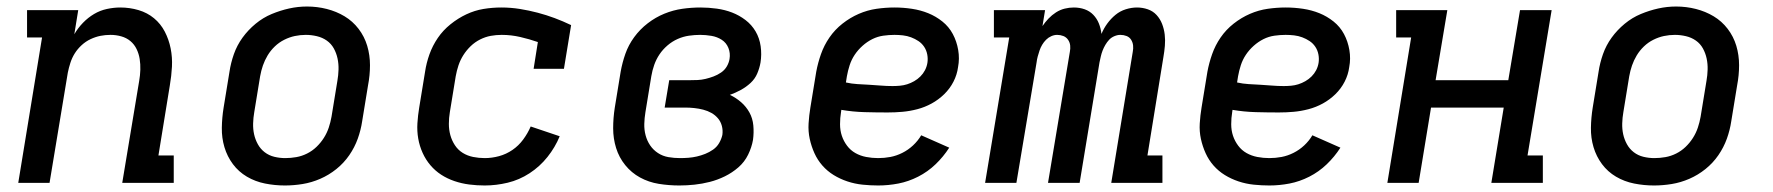

<svg xmlns="http://www.w3.org/2000/svg" viewBox="-20 -561 5440 589"><path d="M36 0 109 -446H63V-530H220L208 -456Q219 -475 234.5 -491Q250 -507 268.5 -518Q287 -529 308 -533.5Q329 -538 349 -538Q378 -538 405 -530Q432 -522 452.5 -505Q473 -488 485.5 -464Q498 -440 503.5 -412.5Q509 -385 507.5 -356.5Q506 -328 501 -299L466 -84H513V0H355L407 -313Q410 -330 410.5 -347Q411 -364 408.5 -380Q406 -396 399 -410.5Q392 -425 380 -435Q368 -445 352 -449.5Q336 -454 319 -454Q303 -454 288 -451Q273 -448 258 -441Q243 -434 230.5 -422.5Q218 -411 209.5 -397.5Q201 -384 196 -368.5Q191 -353 188 -338L132 0Z M854 8Q823 8 793 2Q763 -4 737.5 -19Q712 -34 694.5 -57.5Q677 -81 668.5 -109.5Q660 -138 660.5 -169Q661 -200 666 -231L684 -341Q688 -368 697.5 -395Q707 -422 724 -445.5Q741 -469 764 -488Q787 -507 813.5 -518Q840 -529 867 -535Q894 -541 922 -541Q953 -541 982.5 -533.5Q1012 -526 1037 -511Q1062 -496 1080 -472.5Q1098 -449 1106.5 -420.5Q1115 -392 1115 -361Q1115 -330 1109 -299L1091 -189Q1087 -162 1077.5 -135.5Q1068 -109 1051.5 -85Q1035 -61 1012 -42.5Q989 -24 962.5 -12.5Q936 -1 908.5 3.5Q881 8 854 8ZM855 -76Q872 -76 889 -79Q906 -82 922 -90Q938 -98 951 -110.5Q964 -123 973.5 -138Q983 -153 988.5 -169.5Q994 -186 997 -203L1015 -313Q1018 -330 1018.5 -347.5Q1019 -365 1015.5 -381.5Q1012 -398 1004 -412.5Q996 -427 982.5 -436.5Q969 -446 952 -450Q935 -454 918 -454Q901 -454 884.5 -450.5Q868 -447 852 -439Q836 -431 823 -418.5Q810 -406 801 -391Q792 -376 786.5 -360Q781 -344 778 -327L760 -217Q757 -200 756.5 -182.5Q756 -165 759.5 -149Q763 -133 771 -118.5Q779 -104 792 -94Q805 -84 821.5 -80Q838 -76 855 -76Q855 -76 855 -76Q855 -76 855 -76Z M1467 8Q1443 8 1419.5 5Q1396 2 1374 -5.5Q1352 -13 1333.5 -25Q1315 -37 1300.5 -54Q1286 -71 1276.5 -92Q1267 -113 1263 -136Q1259 -159 1260.5 -183Q1262 -207 1266 -231L1284 -341Q1288 -368 1297.5 -394.5Q1307 -421 1323 -444.5Q1339 -468 1362 -486.5Q1385 -505 1410.5 -517Q1436 -529 1463 -533.5Q1490 -538 1518 -538Q1547 -538 1575 -533.5Q1603 -529 1629.5 -522Q1656 -515 1681.5 -505.5Q1707 -496 1732 -484L1710 -350H1617L1630 -432Q1604 -441 1576 -447.5Q1548 -454 1519 -454Q1502 -454 1485.5 -451Q1469 -448 1453 -440Q1437 -432 1424 -419.5Q1411 -407 1401.5 -392Q1392 -377 1386.5 -360.5Q1381 -344 1378 -327L1360 -217Q1357 -199 1357 -181Q1357 -163 1361.5 -146.5Q1366 -130 1375.5 -115.5Q1385 -101 1399.5 -92Q1414 -83 1431.5 -79.5Q1449 -76 1467 -76Q1489 -76 1511 -82Q1533 -88 1552 -101Q1571 -114 1585 -133Q1599 -152 1608 -173L1697 -143Q1683 -109 1659.5 -79.5Q1636 -50 1604.5 -29.5Q1573 -9 1537.5 -0.5Q1502 8 1467 8Z M2064 8Q2032 8 2001 3Q1970 -2 1943.5 -16.5Q1917 -31 1898 -54.5Q1879 -78 1870 -107Q1861 -136 1861 -167.5Q1861 -199 1866 -231L1884 -341Q1889 -369 1898.5 -396Q1908 -423 1925.5 -447Q1943 -471 1967 -489.5Q1991 -508 2018 -519Q2045 -530 2073 -534Q2101 -538 2129 -538Q2154 -538 2179 -534.5Q2204 -531 2226 -522.5Q2248 -514 2267 -499.5Q2286 -485 2298 -464.5Q2310 -444 2313.5 -419Q2317 -394 2313 -369Q2310 -352 2303 -335.5Q2296 -319 2282.5 -306.5Q2269 -294 2252.5 -285Q2236 -276 2219 -270Q2238 -261 2253.5 -247.5Q2269 -234 2279 -216Q2289 -198 2291 -176Q2293 -154 2290 -132Q2286 -109 2275 -86.5Q2264 -64 2245 -47.5Q2226 -31 2203.5 -20Q2181 -9 2157.5 -3Q2134 3 2110.5 5.5Q2087 8 2064 8ZM2066 -76Q2079 -76 2092 -77Q2105 -78 2118 -81Q2131 -84 2143.5 -89Q2156 -94 2167.5 -102Q2179 -110 2186 -122Q2193 -134 2196 -147Q2198 -161 2194.5 -174.5Q2191 -188 2182.5 -198Q2174 -208 2162.5 -214.5Q2151 -221 2137.5 -224.5Q2124 -228 2110 -229.5Q2096 -231 2082 -231H2019L2033 -315H2096Q2108 -315 2120 -315.5Q2132 -316 2144.5 -319Q2157 -322 2169 -326.5Q2181 -331 2192 -338.5Q2203 -346 2209.5 -357Q2216 -368 2218 -380Q2221 -398 2214.5 -414Q2208 -430 2194 -439Q2180 -448 2162.5 -451Q2145 -454 2128 -454Q2111 -454 2093.5 -451.5Q2076 -449 2059 -441.5Q2042 -434 2027.5 -421.5Q2013 -409 2003 -394Q1993 -379 1987 -362Q1981 -345 1978 -327L1960 -217Q1957 -199 1956.5 -181Q1956 -163 1960.5 -146Q1965 -129 1974.5 -115Q1984 -101 1998.5 -91.5Q2013 -82 2030.5 -79Q2048 -76 2066 -76Z M2674 8Q2650 8 2626 5.5Q2602 3 2579.5 -4.5Q2557 -12 2537.5 -24Q2518 -36 2503 -53Q2488 -70 2478.5 -91Q2469 -112 2464 -135Q2459 -158 2460.5 -182.5Q2462 -207 2466 -231L2484 -341Q2489 -368 2498.5 -395Q2508 -422 2524.5 -446Q2541 -470 2564.5 -488.5Q2588 -507 2614.5 -518.5Q2641 -530 2669 -534Q2697 -538 2724 -538Q2751 -538 2777.5 -534Q2804 -530 2827.5 -520.5Q2851 -511 2871 -495Q2891 -479 2903 -456.5Q2915 -434 2919.5 -407.5Q2924 -381 2919 -355Q2916 -332 2905 -310.5Q2894 -289 2876.5 -272Q2859 -255 2838 -243.5Q2817 -232 2794 -226Q2771 -220 2748.5 -218Q2726 -216 2703 -216Q2668 -216 2632 -217Q2596 -218 2561 -224L2560 -217Q2557 -199 2557 -180Q2557 -161 2562.5 -144.5Q2568 -128 2578.5 -114Q2589 -100 2604 -91.5Q2619 -83 2637 -79.5Q2655 -76 2674 -76Q2693 -76 2711.5 -79.5Q2730 -83 2748 -92Q2766 -101 2781 -115Q2796 -129 2806 -146L2892 -108Q2874 -80 2850 -57Q2826 -34 2796.5 -19Q2767 -4 2736 2Q2705 8 2674 8ZM2718 -297Q2729 -297 2740.5 -298Q2752 -299 2763 -302.5Q2774 -306 2784.5 -312Q2795 -318 2803.5 -326.5Q2812 -335 2817.5 -345.5Q2823 -356 2825 -368Q2827 -381 2824.5 -394Q2822 -407 2815 -417.5Q2808 -428 2797.5 -435Q2787 -442 2775 -446.5Q2763 -451 2750 -452.5Q2737 -454 2724 -454Q2707 -454 2689.5 -451.5Q2672 -449 2656 -441Q2640 -433 2626 -420.5Q2612 -408 2602 -393Q2592 -378 2586.5 -361Q2581 -344 2578 -327L2575 -308Q2593 -304 2610.5 -303Q2628 -302 2646 -301Q2664 -300 2682 -298.5Q2700 -297 2718 -297Z M3002 0 3076 -446H3029V-530H3186L3178 -481Q3186 -493 3196.5 -504Q3207 -515 3219.5 -523Q3232 -531 3246 -534.5Q3260 -538 3274 -538Q3274 -538 3274 -538Q3274 -538 3274 -538Q3292 -538 3307.5 -532.5Q3323 -527 3334 -515.5Q3345 -504 3351 -489Q3357 -474 3359 -457Q3366 -474 3377 -489Q3388 -504 3402 -515.5Q3416 -527 3433.5 -532.5Q3451 -538 3468 -538Q3468 -538 3468 -538Q3468 -538 3468 -538Q3485 -538 3501 -532.5Q3517 -527 3528 -515Q3539 -503 3545 -487.5Q3551 -472 3553 -455Q3555 -438 3553.5 -420.5Q3552 -403 3549 -386L3500 -84H3546V0H3389L3455 -402Q3457 -412 3456 -421.5Q3455 -431 3450 -439Q3445 -447 3436 -450.5Q3427 -454 3417 -454Q3408 -454 3398.5 -450Q3389 -446 3382.5 -439Q3376 -432 3371 -423.5Q3366 -415 3362.5 -406Q3359 -397 3357 -388Q3355 -379 3353 -370L3292 0H3195L3262 -402Q3264 -412 3263 -421.5Q3262 -431 3256.5 -439Q3251 -447 3242 -450.5Q3233 -454 3223 -454Q3214 -454 3205 -450Q3196 -446 3189 -439Q3182 -432 3177 -423.5Q3172 -415 3169 -406Q3166 -397 3163.5 -388Q3161 -379 3160 -370L3098 0Z M3874 8Q3850 8 3826 5.5Q3802 3 3779.5 -4.5Q3757 -12 3737.5 -24Q3718 -36 3703 -53Q3688 -70 3678.5 -91Q3669 -112 3664 -135Q3659 -158 3660.5 -182.5Q3662 -207 3666 -231L3684 -341Q3689 -368 3698.5 -395Q3708 -422 3724.5 -446Q3741 -470 3764.5 -488.5Q3788 -507 3814.5 -518.5Q3841 -530 3869 -534Q3897 -538 3924 -538Q3951 -538 3977.5 -534Q4004 -530 4027.5 -520.5Q4051 -511 4071 -495Q4091 -479 4103 -456.5Q4115 -434 4119.5 -407.5Q4124 -381 4119 -355Q4116 -332 4105 -310.5Q4094 -289 4076.5 -272Q4059 -255 4038 -243.5Q4017 -232 3994 -226Q3971 -220 3948.5 -218Q3926 -216 3903 -216Q3868 -216 3832 -217Q3796 -218 3761 -224L3760 -217Q3757 -199 3757 -180Q3757 -161 3762.5 -144.5Q3768 -128 3778.5 -114Q3789 -100 3804 -91.5Q3819 -83 3837 -79.5Q3855 -76 3874 -76Q3893 -76 3911.5 -79.5Q3930 -83 3948 -92Q3966 -101 3981 -115Q3996 -129 4006 -146L4092 -108Q4074 -80 4050 -57Q4026 -34 3996.5 -19Q3967 -4 3936 2Q3905 8 3874 8ZM3918 -297Q3929 -297 3940.5 -298Q3952 -299 3963 -302.5Q3974 -306 3984.5 -312Q3995 -318 4003.5 -326.5Q4012 -335 4017.5 -345.5Q4023 -356 4025 -368Q4027 -381 4024.5 -394Q4022 -407 4015 -417.5Q4008 -428 3997.5 -435Q3987 -442 3975 -446.5Q3963 -451 3950 -452.5Q3937 -454 3924 -454Q3907 -454 3889.5 -451.5Q3872 -449 3856 -441Q3840 -433 3826 -420.5Q3812 -408 3802 -393Q3792 -378 3786.5 -361Q3781 -344 3778 -327L3775 -308Q3793 -304 3810.5 -303Q3828 -302 3846 -301Q3864 -300 3882 -298.5Q3900 -297 3918 -297Z M4236 0 4309 -446H4263V-530H4420L4384 -315H4607L4643 -530H4740L4666 -84H4713V0H4555L4593 -231H4370L4332 0Z M5054 8Q5023 8 4993 2Q4963 -4 4937.5 -19Q4912 -34 4894.5 -57.5Q4877 -81 4868.5 -109.5Q4860 -138 4860.5 -169Q4861 -200 4866 -231L4884 -341Q4888 -368 4897.5 -395Q4907 -422 4924 -445.5Q4941 -469 4964 -488Q4987 -507 5013.5 -518Q5040 -529 5067 -535Q5094 -541 5122 -541Q5153 -541 5182.5 -533.5Q5212 -526 5237 -511Q5262 -496 5280 -472.5Q5298 -449 5306.5 -420.5Q5315 -392 5315 -361Q5315 -330 5309 -299L5291 -189Q5287 -162 5277.5 -135.5Q5268 -109 5251.5 -85Q5235 -61 5212 -42.5Q5189 -24 5162.5 -12.5Q5136 -1 5108.5 3.5Q5081 8 5054 8ZM5055 -76Q5072 -76 5089 -79Q5106 -82 5122 -90Q5138 -98 5151 -110.5Q5164 -123 5173.5 -138Q5183 -153 5188.5 -169.5Q5194 -186 5197 -203L5215 -313Q5218 -330 5218.5 -347.5Q5219 -365 5215.5 -381.5Q5212 -398 5204 -412.5Q5196 -427 5182.5 -436.5Q5169 -446 5152 -450Q5135 -454 5118 -454Q5101 -454 5084.5 -450.5Q5068 -447 5052 -439Q5036 -431 5023 -418.5Q5010 -406 5001 -391Q4992 -376 4986.5 -360Q4981 -344 4978 -327L4960 -217Q4957 -200 4956.5 -182.5Q4956 -165 4959.5 -149Q4963 -133 4971 -118.5Q4979 -104 4992 -94Q5005 -84 5021.5 -80Q5038 -76 5055 -76Q5055 -76 5055 -76Q5055 -76 5055 -76Z"/></svg>

Font: Iosevka Slab Medium Extended
Style: Italic
Weight: 500
Width: 7
Italic angle: -9°
Monospace: yes
Designer: Belleve Invis
Foundry: Belleve Invis
Version: Version 11.1.0; ttfautohint (v1.8.3)